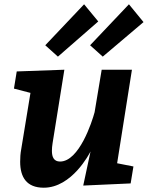

<svg xmlns="http://www.w3.org/2000/svg" viewBox="-20 -865 689 895"><path d="M368 0 589 -10 602 -89 526 -104 595 -540H454L421 -342C409 -297 349 -112 260 -112C231 -112 222 -133 222 -162C222 -173 223 -184 225 -197L280 -540L58 -532L45 -452L122 -432L79 -170C75 -149 74 -129 74 -111C74 -39 104 10 184 10C315 10 397 -149 402 -159ZM649 -762 581 -845 400 -654 459 -601ZM438 -765 372 -845 191 -654 250 -601Z"/></svg>

Font: Bitter
Style: Bold Italic
Weight: 700
Designer: Sol Matas
Foundry: Sol Matas
Version: Version 1.002